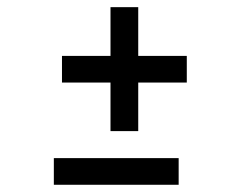

<svg xmlns="http://www.w3.org/2000/svg" viewBox="-20 -511 645 531"><path d="M285.6 -148.4V-282.7H151.4V-356.4H285.6V-491.2H362.3V-356.4H496.6V-282.7H362.3V-148.4ZM128.9 0V-73.7H474.1V0Z"/></svg>

Font: Voltaire
Style: Regular
Weight: 400
Designer: Yvonne Schüttler, Eben Sorkin, Emma Marichal
Foundry: Sorkin Type Co.
Version: Version 1.010; ttfautohint (v1.8.4.7-5d5b)